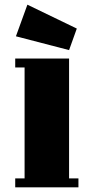

<svg xmlns="http://www.w3.org/2000/svg" viewBox="-20 -800 395 820"><path d="M315 0H45V-38H85V-512H45V-550H275V-38H315ZM97 -780 308 -678 275 -586 48 -645Z"/></svg>

Font: Unlock
Style: Regular
Weight: 400
Designer: Eduardo Rodriguez Tunni
Foundry: Eduardo Rodriguez Tunni
Version: Version 1.003; ttfautohint (v1.8.4.7-5d5b);gftools[0.9.23]